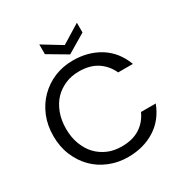

<svg xmlns="http://www.w3.org/2000/svg" viewBox="-203 -1061 1177 1227"><g transform="rotate(-30 386.0 -448.0)"><path d="M43 -349.1Q43 -427.7 69.8 -493.2Q96.7 -558.6 144 -606Q191.9 -653.8 254.9 -680.2Q318.4 -706.1 391.1 -706.1Q504.9 -706.1 590.8 -651.9Q675.3 -597.7 713.9 -495.1H605Q577.1 -556.2 522.9 -591.8Q469.2 -626 391.1 -626Q334.5 -626 290 -606.9Q242.2 -586.4 209 -551.8Q176.3 -517.6 155.8 -464.8Q136.2 -412.6 136.2 -349.1Q136.2 -284.7 155.8 -233.9Q176.3 -181.2 209 -147Q242.2 -112.3 290 -91.8Q333.5 -73.2 391.1 -73.2Q469.7 -73.2 522.9 -106.9Q576.7 -140.6 605 -203.1H713.9Q674.8 -100.6 590.8 -47.9Q505.9 5.9 391.1 5.9Q318.4 5.9 254.9 -20Q191.4 -45.4 144 -92.8Q97.2 -139.6 69.8 -206.1Q43 -270 43 -349.1ZM257.8 -830.1V-901.9L397 -816.9L535.2 -901.9V-830.1L397 -748Z"/></g></svg>

Font: PoppinsZ
Style: Regular
Weight: 400
Designer: Ninad Kale (Devanagari), Jonny Pinhorn (Latin)
Foundry: Indian Type Foundry
Version: Version 3.002;FEAKit 1.0